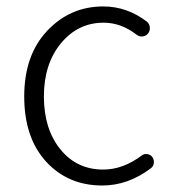

<svg xmlns="http://www.w3.org/2000/svg" viewBox="-20 -567 538 600"><path d="M299.8 12.7Q192.4 12.7 124 -62Q55.7 -136.7 55.7 -265.6Q55.7 -394.5 127.4 -470.7Q199.2 -546.9 302.7 -546.9Q377 -546.9 439.5 -499Q447.3 -492.2 448.2 -481.4Q449.2 -470.7 442.4 -461.9Q435.5 -454.1 425.3 -453.1Q415 -452.1 406.2 -459Q358.4 -496.1 303.7 -496.1Q223.6 -496.1 170.4 -431.6Q117.2 -367.2 117.2 -265.6Q117.2 -164.1 168.5 -100.6Q219.7 -37.1 302.7 -37.1Q364.3 -37.1 422.9 -81.1Q430.7 -86.9 440.4 -85.4Q450.2 -84 456.1 -76.2Q460.9 -69.3 460.9 -60.5Q460.9 -47.9 451.2 -41Q379.9 12.7 299.8 12.7Z"/></svg>

Font: irohamaru Light
Style: Regular
Weight: 200
Designer: [Source Han Sans]
Ryoko NISHIZUKA  (kana & ideographs); Paul D. Hunt (Latin, Greek & Cyrillic); Wenlong ZHANG  (bopomofo
Version: Version 1.01